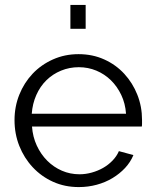

<svg xmlns="http://www.w3.org/2000/svg" viewBox="-20 -750 627 780"><path d="M300 10Q243 10 195.5 -11.5Q148 -33 113 -70.5Q78 -108 58.5 -157Q39 -206 39 -262Q39 -317 58.5 -365.5Q78 -414 112.5 -450.5Q147 -487 195 -508.5Q243 -530 299 -530Q356 -530 403.5 -508.5Q451 -487 485 -450Q519 -413 538 -365Q557 -317 557 -263Q557 -255 557 -247Q557 -239 556 -236H110Q113 -194 129.5 -158.5Q146 -123 172 -97Q198 -71 231.5 -56.5Q265 -42 303 -42Q328 -42 353 -49Q378 -56 399 -68Q420 -80 437 -97.5Q454 -115 463 -136L522 -120Q510 -91 488 -67.5Q466 -44 437 -26.5Q408 -9 373 0.5Q338 10 300 10ZM492 -288Q489 -330 472.5 -364.5Q456 -399 430.5 -424Q405 -449 371.5 -463Q338 -477 300 -477Q262 -477 228 -463Q194 -449 168.5 -424Q143 -399 127.5 -364Q112 -329 109 -288ZM266 -633V-730H328V-633Z"/></svg>

Font: PTCRaleway
Style: Regular
Weight: 400
Designer: Matt McInerney, Pablo Impallari, Rodrigo Fuenzalida
Foundry: Matt McInerney, Pablo Impallari, Rodrigo Fuenzalida
Version: Version 3.000g; ttfautohint (v1.5) -l 8 -r 28 -G 28 -x 14 -D